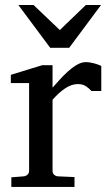

<svg xmlns="http://www.w3.org/2000/svg" viewBox="-20 -740 431 760"><path d="M341.8 -379.9Q332 -391.1 319.3 -399.2Q306.6 -407.2 288.1 -407.2Q263.7 -407.2 238.8 -390.9Q213.9 -374.5 188 -345.2V-64Q188 -54.7 193.8 -48.8Q199.7 -43 209 -42L274.9 -39.1V0H24.9V-38.1L74.2 -42Q83 -43 89.1 -48.8Q95.2 -54.7 95.2 -64V-411.1H22.9V-443.8L147 -481.9H188V-393.1Q198.7 -404.8 214.1 -422.1Q229.5 -439.5 247.1 -455.6Q264.6 -471.7 283.4 -482.9Q302.2 -494.1 319.8 -494.1Q327.6 -494.1 336.4 -492.7Q345.2 -491.2 353.5 -489Q361.8 -486.8 368.9 -484.1Q376 -481.4 380.9 -479V-379.9ZM253.9 -550.8H178.7L52.7 -720.2H112.8L216.8 -621.1L319.8 -720.2H379.9Z"/></svg>

Font: Charis SIL Viet
Style: Regular
Weight: 400
Foundry: SIL International
Version: Version 5.000